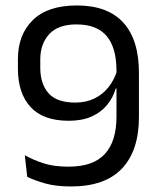

<svg xmlns="http://www.w3.org/2000/svg" viewBox="-20 -671 580 703"><path d="M261.4 -651Q374 -651 431.4 -588.3Q488.7 -525.5 488.7 -404.3V-241.8Q488.7 -119.9 426.7 -54.1Q364.7 11.7 240 11.7Q184.2 11.7 145.3 0.6Q106.4 -10.5 79.7 -23.6L70.8 -102.5Q102.8 -84.9 140 -72.9Q177.1 -60.8 231 -60.8Q321.2 -60.8 363.8 -107.1Q406.5 -153.4 406.5 -244.2V-411.9Q406.5 -496.1 370.7 -538.8Q334.8 -581.6 259.8 -581.6Q192.6 -581.6 160 -545.8Q127.5 -510 127.5 -453.6V-422.2Q127.5 -364.4 157.5 -329.9Q187.5 -295.4 256 -295.4Q294.5 -295.4 325.3 -310.2Q356.2 -325 377.9 -352.5Q399.7 -380.1 410.3 -417.5L418.1 -347.1H403.8Q394.1 -313.6 372.1 -286.8Q350.2 -260.1 315.5 -244.4Q280.7 -228.8 231.6 -228.8Q138 -228.8 91.8 -279.3Q45.6 -329.8 45.6 -419.4V-454.7Q45.6 -543.7 100.1 -597.4Q154.6 -651 261.4 -651Z"/></svg>

Font: Anek Gujarati Medium
Style: Regular
Weight: 500
Designer: Mrunmayee Ghaisas (Gujarati), Yesha Goshar (Latin)
Foundry: Ek Type
Version: Version 1.003